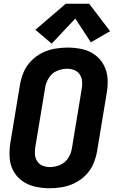

<svg xmlns="http://www.w3.org/2000/svg" viewBox="-20 -997 616 1025"><path d="M245 8Q278 8 312.5 2Q347 -4 379.5 -20Q412 -36 438 -62.5Q464 -89 478 -121.5Q492 -154 498 -188L550 -502Q557 -542 554 -580.5Q551 -619 533 -651.5Q515 -684 485 -705.5Q455 -727 417.5 -735Q380 -743 340 -743Q307 -743 272.5 -737Q238 -731 205.5 -715Q173 -699 147 -672.5Q121 -646 107 -613.5Q93 -581 87 -547L35 -233Q29 -194 31.5 -155Q34 -116 52 -83.5Q70 -51 100 -30Q130 -9 168 -0.5Q206 8 245 8ZM247 -105Q226 -105 207.5 -112.5Q189 -120 178.5 -136.5Q168 -153 166.5 -173.5Q165 -194 169 -215L221 -529Q225 -556 241 -581.5Q257 -607 284 -618.5Q311 -630 338 -630H339Q359 -630 377.5 -622.5Q396 -615 406.5 -598.5Q417 -582 418.5 -561.5Q420 -541 416 -521L364 -206Q360 -179 344.5 -154Q329 -129 301.5 -117Q274 -105 247 -105ZM256 -764 382 -898 465 -771 553 -822 568 -830 456 -977H331L169 -838Z"/></svg>

Font: Iosevka Sparkle XBdObl
Style: Regular
Weight: 800
Italic angle: -9°
Designer: Belleve Invis
Foundry: Belleve Invis
Version: Version 4.5.0; ttfautohint (v1.8.3)